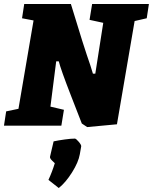

<svg xmlns="http://www.w3.org/2000/svg" viewBox="-45 -633 770 967"><path d="M694 -541 633 -527 544 -7 394 7 367 -11 311 -155Q262 -281 251 -324H238L209 -96L277 -80L264 0H-25L-14 -72L48 -85L124 -530L66 -541L77 -613H312L369 -428L392 -357Q413 -297 423 -262H435L475 -518L406 -533L419 -613H705ZM199 273Q218 232 231 189Q230 188 217.5 176Q205 164 207 156L225 79Q248 74 280.5 69.5Q313 65 332 65Q338 65 351.5 81Q365 97 364 104L357 144Q350 184 318 235Q286 286 251 314Z"/></svg>

Font: Grenze Black
Style: Italic
Weight: 900
Italic angle: -10°
Designer: Renata Polastri
Foundry: Omnibus-Type
Version: Version 1.002; ttfautohint (v1.8)